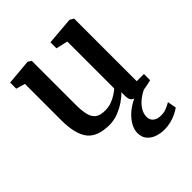

<svg xmlns="http://www.w3.org/2000/svg" viewBox="-224 -698 1080 1080"><g transform="rotate(-45 316.0 -158.5)"><path d="M489.5 9.5Q460 9.5 445.8 -2.2Q431.5 -14 431.5 -41V-72.5Q414 -53.5 385.8 -34.2Q357.5 -15 324 -2Q290.5 11 255 11Q160.5 11 120.8 -39Q81 -89 81 -202.5V-489L27.5 -504.5V-553L179 -566.5H180L200 -553.5V-207Q200 -155.5 208 -124Q216 -92.5 236.5 -78Q257 -63.5 294.5 -63.5Q322.5 -63.5 346 -72.2Q369.5 -81 387.8 -93Q406 -105 418 -115.5V-489L348 -505V-553L511 -566.5H513L536.5 -553.5V-55H594L593.5 -5.5Q576.5 -1.5 550 4Q523.5 9.5 489.5 9.5ZM454 248.5Q427 248.5 399 239.5Q371 230.5 352 209.8Q333 189 333 154Q333 131 343.5 108.8Q354 86.5 372.5 65.8Q391 45 416 27.8Q441 10.5 470 -1L502.5 -5L549 -1Q514.5 13 488.5 33.2Q462.5 53.5 448 77.2Q433.5 101 433.5 125.5Q433.5 151 450.8 164.8Q468 178.5 497.5 178.5Q521.5 178.5 539.8 171Q558 163.5 577.5 152.5L587 205Q571 216.5 550.5 226.2Q530 236 505.5 242.2Q481 248.5 454 248.5Z"/></g></svg>

Font: Merriweather 20pt SemiBold
Style: Regular
Weight: 600
Version: Version 2.100